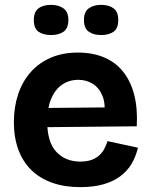

<svg xmlns="http://www.w3.org/2000/svg" viewBox="-20 -755 621 789"><path d="M310 14Q245 14 194.5 -4Q144 -22 109 -56Q74 -90 55.5 -140Q37 -190 37 -253Q37 -315 54.5 -367.5Q72 -420 106 -458.5Q140 -497 189 -518Q238 -539 300 -539Q360 -539 407 -519.5Q454 -500 485.5 -461Q517 -422 531.5 -365.5Q546 -309 542 -236L130 -232V-311L459 -314L408 -274Q415 -327 401 -361Q387 -395 360.5 -411Q334 -427 302 -427Q264 -427 235 -407Q206 -387 190 -348.5Q174 -310 174 -256Q174 -171 211.5 -131Q249 -91 310 -91Q338 -91 357.5 -98.5Q377 -106 389.5 -118Q402 -130 409.5 -145Q417 -160 422 -175L547 -148Q538 -111 520.5 -81.5Q503 -52 474 -30.5Q445 -9 404.5 2.5Q364 14 310 14ZM396 -611Q364 -611 344.5 -625Q325 -639 325 -673Q325 -706 344.5 -720.5Q364 -735 396 -735Q428 -735 447 -720.5Q466 -706 466 -673Q466 -638 446.5 -624.5Q427 -611 396 -611ZM190 -611Q158 -611 138.5 -624.5Q119 -638 119 -673Q119 -706 138 -720.5Q157 -735 190 -735Q221 -735 241 -720.5Q261 -706 261 -673Q261 -639 241.5 -625Q222 -611 190 -611Z"/></svg>

Font: Bricolage Grotesque
Style: Bold
Weight: 700
Designer: Mathieu Triay
Foundry: Atelier Triay
Version: Version 1.001;gftools[0.9.33.dev8+g029e19f]